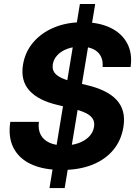

<svg xmlns="http://www.w3.org/2000/svg" viewBox="-20 -851 693 974"><path d="M231 103 385.3 -830.6H462.9L308.1 103ZM293.9 11.2Q202.1 11.2 139.4 -17.3Q76.7 -45.9 48.6 -100.6Q20.5 -155.3 32.2 -232.9H177.2Q172.4 -194.3 186.3 -167.7Q200.2 -141.1 230.5 -127.2Q260.7 -113.3 304.2 -113.3Q345.7 -113.3 378.4 -125Q411.1 -136.7 431.9 -158Q452.6 -179.2 457 -207.5Q460.9 -231.4 450.4 -248.5Q439.9 -265.6 414.1 -278.1Q388.2 -290.5 346.2 -300.8L271 -318.8Q174.8 -341.3 129.2 -391.6Q83.5 -441.9 96.7 -522.9Q107.4 -587.9 148.7 -636.2Q189.9 -684.6 254.2 -711.4Q318.4 -738.3 398.4 -738.3Q481.4 -738.3 539.6 -710.4Q597.7 -682.6 625 -631.6Q652.3 -580.6 642.6 -511.2H500.5Q504.4 -560.1 474.9 -587.2Q445.3 -614.3 387.7 -614.3Q350.1 -614.3 320.1 -602.8Q290 -591.3 271.2 -571.3Q252.4 -551.3 248 -525.4Q244.1 -501 255.1 -484.4Q266.1 -467.8 291 -456.1Q315.9 -444.3 353 -435.5L418 -419.9Q468.8 -408.2 507.1 -389.9Q545.4 -371.6 570.1 -345.7Q594.7 -319.8 604 -285.2Q613.3 -250.5 606 -206.5Q595.2 -139.2 554.7 -90.3Q514.2 -41.5 448 -15.1Q381.8 11.2 293.9 11.2Z"/></svg>

Font: Inter 24pt
Style: Bold Italic
Weight: 700
Italic angle: -9.3988°
Version: Version 4.001;git-66647c0bb